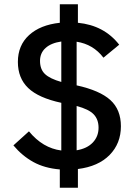

<svg xmlns="http://www.w3.org/2000/svg" viewBox="-20 -800 639 902"><path d="M261 -4Q189 -10 136.5 -39Q84 -68 43 -117L116 -183Q181 -104 268 -93V-317Q161 -340 112.5 -386.5Q64 -433 64 -509Q64 -587 116.5 -635Q169 -683 261 -693V-780H346V-693Q469 -681 540 -590L466 -529Q418 -592 340 -604V-399Q449 -375 498.5 -330Q548 -285 548 -207Q548 -126 495 -72Q442 -18 346 -6V82H261ZM268 -415V-605Q220 -598 194 -574.5Q168 -551 168 -514Q168 -474 191.5 -452Q215 -430 268 -415ZM340 -302V-94Q389 -102 416 -130.5Q443 -159 443 -200Q443 -239 420 -263Q397 -287 340 -302Z"/></svg>

Font: IBM Plex Sans KR Medm
Style: Regular
Weight: 500
Designer: Mike Abbink; Paul van der Laan; Pieter van Rosmalen; Wujin Sim; Chorong Kim; Dohee Lee;
Foundry: Sandoll Inc.
Version: Version 1.003